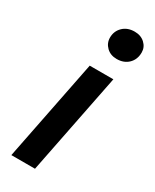

<svg xmlns="http://www.w3.org/2000/svg" viewBox="-199 -825 710 879"><g transform="rotate(30 155.5 -386.0)"><path d="M135 -534H260L154 0H29ZM151 -692Q151 -726 174.5 -749Q198 -772 236 -772Q269 -772 290 -752.5Q311 -733 311 -705Q311 -668 287.5 -645Q264 -622 226 -622Q193 -622 172 -642.5Q151 -663 151 -692Z"/></g></svg>

Font: Montserrat Alternates SemiBold
Style: Italic
Weight: 600
Italic angle: -11.3°
Designer: Julieta Ulanovsky
Foundry: Julieta Ulanovsky
Version: Version 7.200